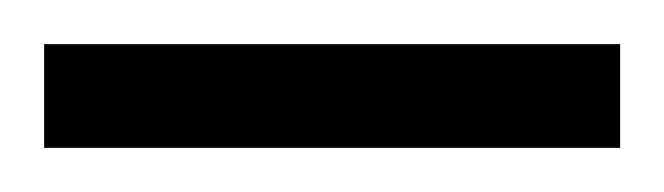

<svg xmlns="http://www.w3.org/2000/svg" viewBox="-20 -720 301 87"><path d="M0 -653V-700H261V-653Z"/></svg>

Font: Archivo SemiCondensed ExtraLight
Style: Regular
Weight: 250
Width: 4
Designer: Hector Gatti
Foundry: Omnibus-Type
Version: Version 2.001